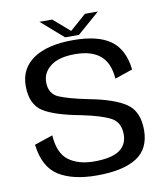

<svg xmlns="http://www.w3.org/2000/svg" viewBox="-80 -769 731 841"><g transform="rotate(-10 285.5 -349.0)"><path d="M284 4.5C362 4.5 421 -8.5 461 -34C501 -59.5 521 -100.5 521 -156C521 -211.5 503.5 -251 469 -274.5C435 -298 379.5 -317 303 -331.5C246.5 -343 204.5 -354.5 176.5 -366.5C149 -378.5 135 -402 135 -436C135 -464.5 147 -488 171.5 -507C196 -526 232 -535.5 280 -535.5C329 -535.5 366.5 -524.5 392.5 -502.5C418.5 -480.5 433 -446 436.5 -399L515.5 -426C508.5 -486.5 486.5 -530 449 -557C411.5 -584 356 -597.5 281.5 -597.5C206.5 -597.5 148 -583.5 106.5 -555.5C65 -527 44 -487.5 44 -435.5C44 -380.5 61.5 -342.5 95.5 -320.5C130 -299 185 -281.5 261 -267.5C320 -255.5 363 -242 389.5 -228C416.5 -214 430 -188.5 430 -152C430 -121.5 418 -98 394.5 -82C371 -66 334 -58 282.5 -58C236.5 -58 198.5 -68.5 169.5 -90C140.5 -111.5 124.5 -149 121 -202.5L39.5 -175C47.5 -108.5 72 -61.5 114 -35C156 -8.5 213 4.5 284 4.5ZM251 -615.5H312.5L412 -702H354.5L282 -638.5L209 -702H152Z"/></g></svg>

Font: Anybody
Style: Regular
Weight: 400
Designer: Tyler Finck
Foundry: Etcetera Type Company
Version: Version 1.110